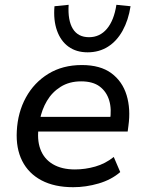

<svg xmlns="http://www.w3.org/2000/svg" viewBox="-20 -771 603 800"><path d="M285 9Q207 9 153 -19.5Q99 -48 72.5 -100.5Q46 -153 50 -225Q54 -303 88 -365Q122 -427 181.5 -463.5Q241 -500 321 -500Q398 -500 444 -466Q490 -432 507.5 -374.5Q525 -317 515 -246L512 -223H122L131 -284H458L438 -268Q446 -316 435 -352.5Q424 -389 395.5 -410.5Q367 -432 318 -432Q269 -432 233 -409.5Q197 -387 175.5 -350.5Q154 -314 146 -271L142 -247Q133 -191 148 -150Q163 -109 200 -87Q237 -65 292 -65Q335 -65 377 -77Q419 -89 454 -117L481 -54Q444 -22 391 -6.5Q338 9 285 9ZM345 -553Q298 -553 265.5 -576.5Q233 -600 217.5 -643.5Q202 -687 207 -745L266 -751Q262 -686 283.5 -651Q305 -616 351 -616Q396 -616 425.5 -651Q455 -686 465 -751L524 -745Q515 -687 491 -643.5Q467 -600 430 -576.5Q393 -553 345 -553Z"/></svg>

Font: Nunito Sans 10pt Medium
Style: Italic
Weight: 500
Italic angle: -9°
Designer: Vernon Adams
Foundry: Vernon Adams
Version: Version 3.101;gftools[0.9.27]